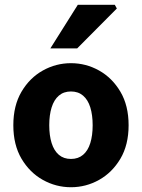

<svg xmlns="http://www.w3.org/2000/svg" viewBox="-20 -773 595 805"><path d="M277.5 12Q214.8 12 159.7 -18.7Q104.6 -49.5 70.2 -107.5Q35.9 -165.6 35.9 -247.9Q35.9 -330.4 70.2 -388.5Q104.6 -446.7 159.7 -477.4Q214.8 -508.1 277.5 -508.1Q340.3 -508.1 395.3 -477.4Q450.3 -446.7 484.8 -388.5Q519.2 -330.4 519.2 -247.9Q519.2 -165.6 484.8 -107.5Q450.3 -49.5 395.3 -18.7Q340.3 12 277.5 12ZM277.5 -106.6Q307.9 -106.6 328.3 -123.9Q348.7 -141.2 358.6 -173.1Q368.5 -205 368.5 -247.9Q368.5 -290.8 358.6 -322.8Q348.7 -354.7 328.3 -372.1Q307.9 -389.5 277.5 -389.5Q247.1 -389.5 226.8 -372.1Q206.5 -354.7 196.5 -322.8Q186.5 -290.8 186.5 -247.9Q186.5 -205 196.5 -173.1Q206.5 -141.2 226.8 -123.9Q247.1 -106.6 277.5 -106.6ZM191.1 -570 306.3 -753H461.3L469.9 -737.4L303.5 -570Z"/></svg>

Font: Source Sans 3
Style: Regular
Weight: 200
Designer: Paul D. Hunt
Foundry: Adobe
Version: Version 3.046;hotconv 1.0.118;makeotfexe 2.5.65603